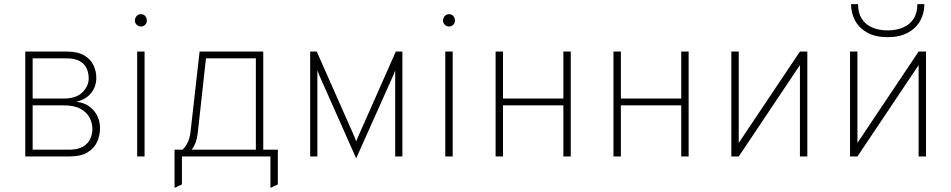

<svg xmlns="http://www.w3.org/2000/svg" viewBox="-20 -762 4632 935"><path d="M103 0V-511H304Q359 -511 390.8 -491.8Q422.5 -472.5 435.8 -443.2Q449 -414 449 -384Q449 -339 422.8 -307.8Q396.5 -276.5 350 -266Q401 -262.5 434 -226.5Q467 -190.5 467 -137Q467 -104 453.5 -72.5Q440 -41 407 -20.5Q374 0 316 0ZM139 -33H316Q358.5 -33 383.5 -47.5Q408.5 -62 419.2 -85.2Q430 -108.5 430 -134Q430 -161.5 416.8 -188Q403.5 -214.5 372.8 -231.8Q342 -249 289 -249H139ZM139 -282H289Q351.5 -282 381.8 -312.8Q412 -343.5 412 -380Q412 -404.5 402.8 -427Q393.5 -449.5 369.5 -463.8Q345.5 -478 301 -478H139Z M648 0V-511H684V0ZM666 -633Q654 -633 645.5 -641.5Q637 -650 637 -662Q637 -675 645.5 -684Q654 -693 666 -693Q679 -693 687 -684Q695 -675 695 -662Q695 -650 687 -641.5Q679 -633 666 -633Z M830 153V-33H869Q882.5 -46 893.5 -67.5Q904.5 -89 908 -121L952 -511H1262V-33H1333V136L1297 153V0H866V136ZM913 -33H1226V-478H983L944 -123Q940 -86.5 931.8 -65.8Q923.5 -45 913 -33Z M1714.5 9 1538.5 -387Q1535 -395.5 1531.8 -403.2Q1528.5 -411 1525.5 -419Q1525.5 -411 1525.5 -403.2Q1525.5 -395.5 1525.5 -387V0H1490.5V-511H1522.5L1699.5 -111Q1703.5 -101.5 1707.2 -92.8Q1711 -84 1714.5 -74Q1718.5 -84 1722.5 -92.8Q1726.5 -101.5 1730.5 -111L1907.5 -511H1939.5V0H1904.5V-387Q1904.5 -395.5 1904.5 -403.2Q1904.5 -411 1904.5 -419Q1901.5 -411 1898.5 -403.2Q1895.5 -395.5 1891.5 -387Z M2148.5 0V-511H2184.5V0ZM2166.5 -633Q2154.5 -633 2146 -641.5Q2137.5 -650 2137.5 -662Q2137.5 -675 2146 -684Q2154.5 -693 2166.5 -693Q2179.5 -693 2187.5 -684Q2195.5 -675 2195.5 -662Q2195.5 -650 2187.5 -641.5Q2179.5 -633 2166.5 -633Z M2393.5 0V-511H2429.5V-282H2723.5V-511H2759.5V0H2723.5V-249H2429.5V0Z M2967.5 0V-511H3003.5V-282H3297.5V-511H3333.5V0H3297.5V-249H3003.5V0Z M3541.5 0V-511H3577.5V-66L3875.5 -511H3911.5V0H3875.5V-445L3577.5 0Z M4119.5 0V-511H4155.5V-66L4453.5 -511H4489.5V0H4453.5V-445L4155.5 0ZM4302.5 -581Q4243.5 -581 4204 -602.8Q4164.5 -624.5 4144.5 -661Q4124.5 -697.5 4124.5 -742H4158.5Q4158.5 -699 4176.8 -670.5Q4195 -642 4227.5 -628Q4260 -614 4302.5 -614Q4345 -614 4377.8 -628Q4410.5 -642 4429 -670.5Q4447.5 -699 4447.5 -742H4481.5Q4481.5 -697.5 4461.2 -661Q4441 -624.5 4401.2 -602.8Q4361.5 -581 4302.5 -581Z"/></svg>

Font: Overpass Thin
Style: Regular
Weight: 250
Designer: Delve Withrington, Dave Bailey, Thomas Jockin
Foundry: Delve Fonts LLC
Version: Version 4.000